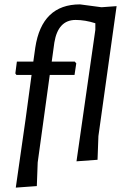

<svg xmlns="http://www.w3.org/2000/svg" viewBox="-20 -732 580 876"><path d="M321 -451 328 -443 320 -390H207L181 -201L152 9L148 117L52 124L97 -190L124 -390H55L50 -397L57 -451H132L141 -515Q171 -712 345 -712L443 -699L512 -704L429 -111L425 -3L329 4L415 -596V-626Q368 -641 325 -641Q245 -641 228 -538L216 -451Z"/></svg>

Font: Alegreya Sans SC Medium
Style: Italic
Weight: 500
Italic angle: -7°
Designer: Juan Pablo del Peral
Foundry: Huerta Tipografica
Version: Version 2.007